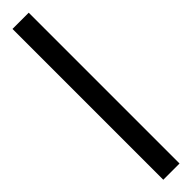

<svg xmlns="http://www.w3.org/2000/svg" viewBox="24 -114 433 433"><g transform="rotate(45 240.5 103.0)"><path d="M0 128.9V77.1H481V128.9Z"/></g></svg>

Font: Dai Banna SIL Medium
Style: Italic
Weight: 500
Italic angle: -11°
Designer: Victor Gaultney
Foundry: SIL International
Version: Version 4.000